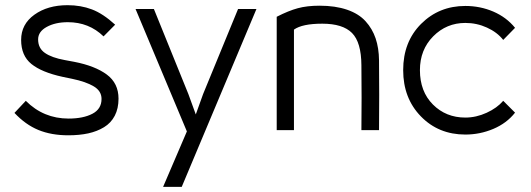

<svg xmlns="http://www.w3.org/2000/svg" viewBox="-20 -505 2060 745"><path d="M245.1 20Q179.2 20 128.9 -0.7Q78.6 -21.5 36.1 -66.9L80.1 -113.8Q148.9 -44.9 246.1 -44.9Q302.7 -44.9 338.4 -63.5Q374 -82 374 -121.1Q374 -151.9 343.8 -169.9Q313.5 -188 259.8 -199.2L222.2 -207Q141.6 -224.6 101.8 -256.8Q62 -289.1 62 -350.1Q62 -411.1 113.5 -448Q165 -484.9 242.2 -484.9Q293.5 -484.9 336.7 -468.5Q379.9 -452.1 426.8 -409.2L381.8 -363.8Q325.2 -418.9 243.2 -418.9Q194.8 -418.9 161.4 -400.6Q127.9 -382.3 127.9 -352.1Q127.9 -317.9 154.3 -299.6Q180.7 -281.2 231 -272L268.1 -265.1Q348.6 -249.5 394.3 -215.8Q439.9 -182.1 439.9 -122.1Q439.9 -84 425.3 -55.9Q410.6 -27.8 383.8 -11.5Q356.9 4.9 322.5 12.5Q288.1 20 245.1 20Z M975.1 -470.2 685.1 220.2H612.8L705.1 4.9L505.9 -470.2H577.1L710.9 -140.1L739.7 -61L768.1 -140.1L903.8 -470.2Z M1120.6 0H1053.7V-439.9Q1099.6 -463.4 1135.5 -473.1Q1171.4 -482.9 1219.7 -482.9Q1281.2 -482.9 1326.7 -467.3Q1372.1 -451.7 1398.4 -422.6Q1424.8 -393.6 1437.5 -356Q1450.2 -318.4 1450.7 -271Q1452.1 -135.7 1450.7 0H1382.3Q1383.8 -126 1382.3 -252Q1381.8 -340.8 1345.9 -377Q1310.1 -413.1 1230.5 -413.1Q1152.8 -413.1 1120.6 -390.1Z M1978.5 -67.9Q1946.3 -26.9 1894.3 -4.9Q1842.3 17.1 1785.6 17.1Q1681.6 17.1 1613 -53.5Q1544.4 -124 1544.4 -232.9Q1544.4 -342.8 1614 -412.4Q1683.6 -481.9 1785.6 -481.9Q1843.3 -481.9 1894.3 -460Q1945.3 -438 1978.5 -397L1932.6 -350.1Q1909.2 -379.9 1869.6 -397.9Q1830.1 -416 1785.6 -416Q1712.4 -416 1660.9 -364Q1609.4 -312 1609.4 -232.9Q1609.4 -149.9 1659.9 -99.4Q1710.4 -48.8 1785.6 -48.8Q1827.6 -48.8 1868.2 -67.4Q1908.7 -85.9 1932.6 -113.8Z"/></svg>

Font: Kreadon
Style: Regular
Weight: 400
Designer: kohakuno
Foundry: StudioGnu
Version: Version 1.000;Glyphs 3.1.2 (3151)